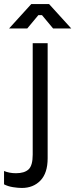

<svg xmlns="http://www.w3.org/2000/svg" viewBox="-45 -734 373 951"><path d="M63 197Q120 197 155.5 160Q191 123 191 50V-520H117V32Q117 86 96.5 105Q76 124 34 124Q17 124 2 121Q-13 118 -25 113V179Q-6 189 19 193Q44 197 63 197ZM308 -593 198 -714H110L0 -593H90L145 -659H163L218 -593Z"/></svg>

Font: Fixel Variable
Style: Regular
Weight: 100
Width: 3
Designer: AlfaBravo + MacPaw
Foundry: Kyrylo Tkachov, Marchela Mozhyna, Serhii Makarenko, Maria Weinstein, Zakhar Kryvoshyya
Version: Version 1.211